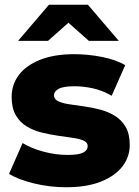

<svg xmlns="http://www.w3.org/2000/svg" viewBox="-20 -779 587 808"><path d="M258 9Q189 9 123.5 -7Q58 -23 18 -47L75 -177Q113 -154 164 -140.5Q215 -127 264 -127Q312 -127 330.5 -137Q349 -147 349 -164Q349 -180 331.5 -187.5Q314 -195 285.5 -199Q257 -203 223 -208Q189 -213 154.5 -221.5Q120 -230 91.5 -247.5Q63 -265 46 -295Q29 -325 29 -371Q29 -423 59.5 -463.5Q90 -504 149 -527.5Q208 -551 293 -551Q350 -551 408.5 -539.5Q467 -528 507 -505L450 -376Q410 -399 370 -407.5Q330 -416 294 -416Q246 -416 226.5 -405Q207 -394 207 -378Q207 -362 224 -353.5Q241 -345 269.5 -340.5Q298 -336 332 -331.5Q366 -327 400.5 -318Q435 -309 463.5 -291.5Q492 -274 509 -244.5Q526 -215 526 -169Q526 -119 495.5 -79Q465 -39 405.5 -15Q346 9 258 9ZM56 -607 186 -759H350L480 -607H354L213 -732H323L182 -607Z"/></svg>

Font: Montserrat Thin ExtraBold
Style: Regular
Weight: 800
Version: Version 9.000